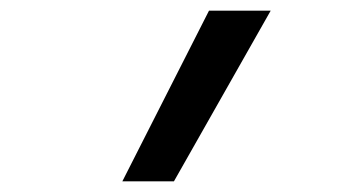

<svg xmlns="http://www.w3.org/2000/svg" viewBox="-20 -792 640 361"><path d="M210 -451 373 -772H489L307 -451Z"/></svg>

Font: Iosevka Curly Slab MdEx
Style: Italic
Weight: 500
Width: 7
Italic angle: -9°
Monospace: yes
Designer: Belleve Invis
Foundry: Belleve Invis
Version: Version 11.0.0; ttfautohint (v1.8.3)